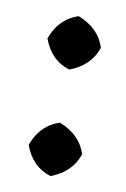

<svg xmlns="http://www.w3.org/2000/svg" viewBox="-58 -444 327 499"><g transform="rotate(10 105.5 -195.0)"><path d="M181 -335Q165 -286 110 -265Q60 -280 40 -335Q60 -390 110 -406Q166 -384 181 -335ZM181 -54Q165 -5 110 16Q60 1 40 -54Q60 -109 110 -125Q166 -103 181 -54Z"/></g></svg>

Font: Balthazar
Style: Regular
Weight: 400
Designer: Dario Manuel Muhafara
Foundry: Dario Manuel Muhafara
Version: Version 1.000